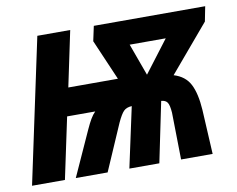

<svg xmlns="http://www.w3.org/2000/svg" viewBox="-65 -629 880 713"><g transform="rotate(-10 375.0 -272.5)"><path d="M1 0 117 -545H241L197 -336H384L318 -489L330 -545H750L739 -489L590 -313Q633 -300 651 -265Q669 -230 673 -168L682 0H563L560 -177Q558 -206 551 -216Q544 -226 528 -227L481 0H368L417 -227Q397 -226 386.5 -215.5Q376 -205 362 -175L286 0H166L243 -170Q253 -192 261.5 -206.5Q270 -221 280 -231H174L125 0ZM493 -332 585 -453H449Z"/></g></svg>

Font: Noto Sans Condensed
Style: Bold Italic
Weight: 700
Width: 3
Italic angle: -12°
Designer: Monotype Design Team
Foundry: Monotype Imaging Inc.
Version: Version 2.013; ttfautohint (v1.8.4.7-5d5b)